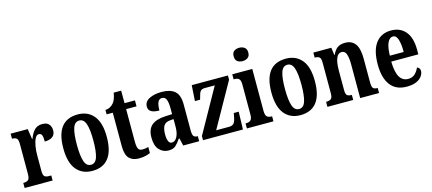

<svg xmlns="http://www.w3.org/2000/svg" viewBox="-56 -1294 4125 1835"><g transform="rotate(-15 2006.0 -377.0)"><path d="M14 0V-50H18Q45 -50 62 -62Q79 -74 79 -122V-418Q79 -463 64 -474.5Q49 -486 22 -486H19V-536H188L204 -434H208Q227 -487 256 -517Q285 -547 334 -547Q379 -547 399.5 -523Q420 -499 420 -462Q420 -420 392 -399.5Q364 -379 315 -379Q315 -421 307.5 -441.5Q300 -462 277 -462Q255 -462 240.5 -433.5Q226 -405 218.5 -362.5Q211 -320 211 -277V-117Q211 -72 226 -61Q241 -50 265 -50H291V0Z M683 10Q583 10 526 -59.5Q469 -129 469 -270Q469 -548 686 -548Q784 -548 841.5 -479Q899 -410 899 -270Q899 -129 844 -59.5Q789 10 683 10ZM685 -50Q730 -50 748 -105.5Q766 -161 766 -270Q766 -378 747.5 -433Q729 -488 684 -488Q639 -488 621 -433Q603 -378 603 -270Q603 -161 621.5 -105.5Q640 -50 685 -50Z M1143 10Q1082 10 1048 -25Q1014 -60 1014 -147V-477H953V-520Q984 -523 1004 -535.5Q1024 -548 1036 -563Q1048 -578 1057 -600.5Q1066 -623 1072 -660H1146V-536H1249V-477H1146V-155Q1146 -107 1156.5 -85.5Q1167 -64 1197 -64Q1229 -64 1257 -73V-13Q1243 -6 1214 2Q1185 10 1143 10Z M1436 10Q1384 10 1346.5 -29.5Q1309 -69 1309 -152Q1309 -233 1354 -271.5Q1399 -310 1491 -314L1558 -317V-374Q1558 -430 1546.5 -460.5Q1535 -491 1503 -491Q1474 -491 1462 -462Q1450 -433 1450 -382Q1343 -382 1343 -448Q1343 -498 1392.5 -523Q1442 -548 1514 -548Q1601 -548 1645 -509.5Q1689 -471 1689 -377V-121Q1689 -79 1700 -64.5Q1711 -50 1738 -50H1741V0H1583L1566 -74H1559Q1531 -33 1507 -11.5Q1483 10 1436 10ZM1486 -55Q1519 -55 1539 -93Q1559 -131 1559 -191V-268L1525 -265Q1478 -261 1460.5 -232Q1443 -203 1443 -147Q1443 -104 1453.5 -79.5Q1464 -55 1486 -55Z M1779 0V-41L2023 -477H1925Q1895 -477 1881.5 -461.5Q1868 -446 1859 -405L1852 -381H1801L1811 -536H2169V-494L1925 -59H2052Q2086 -59 2101 -77.5Q2116 -96 2124 -142L2130 -175H2179L2174 0Z M2341 -632Q2310 -632 2289.5 -647.5Q2269 -663 2269 -698Q2269 -733 2289.5 -748.5Q2310 -764 2341 -764Q2371 -764 2392.5 -748.5Q2414 -733 2414 -698Q2414 -663 2392.5 -647.5Q2371 -632 2341 -632ZM2213 0V-50H2222Q2248 -50 2264 -64Q2280 -78 2280 -121V-418Q2280 -459 2264.5 -472.5Q2249 -486 2224 -486H2212V-536H2410V-122Q2410 -78 2425.5 -64Q2441 -50 2467 -50H2476V0Z M2742 10Q2642 10 2585 -59.5Q2528 -129 2528 -270Q2528 -548 2745 -548Q2843 -548 2900.5 -479Q2958 -410 2958 -270Q2958 -129 2903 -59.5Q2848 10 2742 10ZM2744 -50Q2789 -50 2807 -105.5Q2825 -161 2825 -270Q2825 -378 2806.5 -433Q2788 -488 2743 -488Q2698 -488 2680 -433Q2662 -378 2662 -270Q2662 -161 2680.5 -105.5Q2699 -50 2744 -50Z M3010 0V-50H3015Q3043 -50 3059 -62Q3075 -74 3075 -119V-421Q3075 -463 3060 -474.5Q3045 -486 3018 -486H3014V-536H3192L3202 -462H3206Q3224 -504 3252.5 -526Q3281 -548 3331 -548Q3396 -548 3430 -502Q3464 -456 3464 -354V-121Q3464 -74 3477 -62Q3490 -50 3517 -50H3521V0H3334V-334Q3334 -398 3321.5 -434.5Q3309 -471 3276 -471Q3249 -471 3233.5 -448Q3218 -425 3211.5 -389Q3205 -353 3205 -312V-116Q3205 -72 3219.5 -61Q3234 -50 3261 -50H3265V0Z M3794 10Q3687 10 3633 -62Q3579 -134 3579 -265Q3579 -406 3633 -477Q3687 -548 3785 -548Q3875 -548 3927 -486.5Q3979 -425 3979 -306V-260H3711Q3713 -155 3742 -106.5Q3771 -58 3826 -58Q3868 -58 3893.5 -82.5Q3919 -107 3934 -142Q3946 -138 3954.5 -128Q3963 -118 3963 -101Q3963 -77 3946 -51Q3929 -25 3891.5 -7.5Q3854 10 3794 10ZM3850 -318Q3850 -396 3835.5 -442Q3821 -488 3788 -488Q3754 -488 3734 -444Q3714 -400 3713 -318Z"/></g></svg>

Font: Noto Serif ExtraCondensed
Style: Bold
Weight: 700
Width: 2
Designer: Monotype Design Team
Foundry: Monotype Imaging Inc.
Version: Version 2.014; ttfautohint (v1.8.4.7-5d5b)